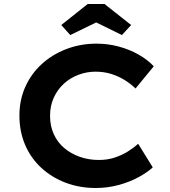

<svg xmlns="http://www.w3.org/2000/svg" viewBox="-20 -929 850 959"><path d="M458 10Q377 10 307.5 -16.5Q238 -43 186 -91Q134 -139 105.5 -205.5Q77 -272 77 -352Q77 -430 106.5 -495.5Q136 -561 188.5 -609Q241 -657 311.5 -684Q382 -711 462 -711Q519 -711 573 -696.5Q627 -682 672 -656.5Q717 -631 748 -598L657 -487Q631 -512 600.5 -530.5Q570 -549 534.5 -560Q499 -571 457 -571Q413 -571 372 -555.5Q331 -540 299.5 -511.5Q268 -483 249 -442Q230 -401 230 -351Q230 -299 249 -258Q268 -217 301.5 -189Q335 -161 379 -145.5Q423 -130 474 -130Q517 -130 553 -142Q589 -154 618 -172Q647 -190 670 -211L743 -93Q716 -68 672 -44Q628 -20 572.5 -5Q517 10 458 10ZM331 -754 286 -804 418 -909H502L635 -804L589 -754L446 -824H475Z"/></svg>

Font: Lexend Exa SemiBold
Style: Regular
Weight: 600
Designer: Bonnie Shaver-Troup, Thomas Jockin
Foundry: Lexend
Version: Version 1.007